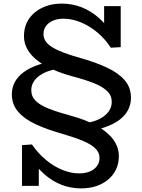

<svg xmlns="http://www.w3.org/2000/svg" viewBox="-20 -720 786 1066"><path d="M451.5 10.8 436.6 -33.9Q470.1 -37.3 499.7 -46.5Q529.3 -55.6 552 -71.1Q574.6 -86.7 587.5 -107.6Q600.4 -128.6 600.4 -154.7Q600.4 -189.6 575 -214.3Q549.6 -239 500.8 -258.5Q451.9 -278.1 381.2 -296.4Q295.1 -319.9 234.9 -353.1Q174.7 -386.3 143.9 -428.3Q113.1 -470.2 113.1 -520.2Q113.1 -560.7 128.5 -593.6Q143.8 -626.4 172.3 -650.1Q200.7 -673.8 238.6 -686.9Q276.5 -700 322.1 -700Q381.4 -700 433.4 -679.6Q485.3 -659.2 529.9 -619.6Q574.5 -580 610.8 -521.2L558.1 -525.5V-686H650.2V-458.3L595.4 -455.1Q563.1 -504.5 519.5 -540.7Q476 -576.9 427.7 -596.5Q379.3 -616.2 332.5 -616.2Q299.5 -616.2 274.3 -605.4Q249.1 -594.7 235.3 -575.5Q221.4 -556.4 221.4 -530.5Q221.4 -508.5 233.9 -490.4Q246.3 -472.3 271.8 -456.7Q297.3 -441.1 336 -426.8Q374.6 -412.5 427.7 -397.6Q510.8 -374.2 573.8 -344.8Q636.8 -315.4 672 -275Q707.1 -234.7 707.1 -176.6Q707.1 -140.2 690.9 -109.2Q674.6 -78.2 642.5 -54Q610.3 -29.9 562.4 -13.4Q514.4 3 451.5 10.8ZM430.8 326Q372.1 326 320.4 305.6Q268.7 285.2 224.1 245.4Q179.5 205.6 141.6 147.2L195.4 151.5V312H102.2V85.8L157.5 82.1Q190.9 131 234.1 167.1Q277.3 203.3 325.5 223Q373.6 242.7 420.4 242.7Q454 242.7 479.2 231.9Q504.4 221.1 518.5 201.7Q532.6 182.4 532.6 156.9Q532.6 127.2 510.1 104.7Q487.6 82.2 442.1 62.9Q396.7 43.5 326.4 23.1Q243.2 -0.3 180.2 -29.2Q117.1 -58.1 81.5 -98.7Q45.8 -139.3 45.8 -196.8Q45.8 -233.3 62.3 -264.3Q78.9 -295.3 111.3 -319.2Q143.7 -343.1 191.9 -359.8Q240.1 -376.5 303 -384.2L317.9 -339.5Q284.4 -336.7 254.6 -327Q224.7 -317.4 202.1 -302.1Q179.4 -286.8 166.6 -265.8Q153.7 -244.8 153.7 -218.8Q153.7 -183.8 178.8 -159.4Q203.9 -135 252.7 -116Q301.6 -96.9 371.8 -78Q458.3 -54.6 518 -21.1Q577.6 12.3 608.7 54.5Q639.8 96.8 639.8 146.8Q639.8 187.3 624.5 220.1Q609.1 253 580.9 276.7Q552.8 300.4 514.9 313.2Q476.9 326 430.8 326Z"/></svg>

Font: BioRhyme ExtraBold
Style: Regular
Weight: 800
Designer: Aoife Mooney
Foundry: Aoife Mooney Type
Version: Version 1.600;gftools[0.9.33]